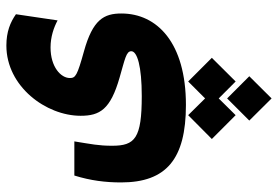

<svg xmlns="http://www.w3.org/2000/svg" viewBox="-160 -288 905 626"><g transform="rotate(-90 293.0 25.5)"><path d="M264.2 178.7C467.3 178.7 562.5 84.5 562.5 -31.7C562.5 -88.4 543 -125 439 -153.8C359.9 -175.8 352.1 -181.2 352.1 -199.7C352.1 -229 388.2 -262.7 451.7 -262.7C486.8 -262.7 517.1 -252 540 -239.7L560.1 -375.5C533.7 -394 502.9 -406.7 458 -406.7C324.2 -406.7 229 -276.9 229 -164.6C229 -102.1 249.5 -67.4 353.5 -37.6C414.1 -20 439.5 -16.1 439.5 0.5C439.5 20 390.1 34.7 293.5 34.7C155.3 34.7 131.3 12.7 131.3 -62C131.3 -106.4 136.7 -129.9 145.5 -185.1H34.2C17.6 -131.8 11.7 -83 11.7 -32.7C11.7 114.7 87.9 178.7 264.2 178.7ZM340.8 186 285.6 241.2 231 186 153.3 263.2 231 340.8 285.6 285.6 340.8 340.8 418 263.2ZM285.6 313 213.4 385.3 285.6 458 357.9 385.3Z"/></g></svg>

Font: Cascadia Code
Style: Bold
Weight: 700
Monospace: yes
Designer: Aaron Bell
Foundry: Saja Typeworks
Version: Version 2404.023